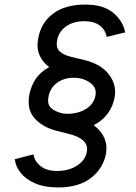

<svg xmlns="http://www.w3.org/2000/svg" viewBox="-20 -732 598 842"><path d="M235 90Q176 90 135 72.5Q94 55 71 26.5Q48 -2 45 -34L127 -55Q132 -24 158 -3.5Q184 17 226 18Q281 18 317.5 -5.5Q354 -29 361 -67Q366 -97 344.5 -116Q323 -135 281 -145L219 -161Q165 -176 131.5 -213.5Q98 -251 108 -313Q123 -399 196 -438Q168 -458 154 -488.5Q140 -519 147 -561Q159 -632 212.5 -672Q266 -712 354 -712Q434 -712 477 -675.5Q520 -639 529 -590L448 -570Q442 -602 417 -620.5Q392 -639 350 -639Q301 -639 268.5 -615.5Q236 -592 230 -552Q225 -523 241.5 -507Q258 -491 291 -483L353 -468Q424 -450 458 -405Q492 -360 483 -307Q476 -267 453 -235Q430 -203 391 -183Q457 -133 445 -59Q433 6 379.5 48Q326 90 235 90ZM253 -235 257 -234Q266 -233 274 -233Q325 -233 359 -255.5Q393 -278 399 -315Q403 -339 389.5 -356Q376 -373 347 -384Q327 -391 304 -391Q259 -391 228.5 -367.5Q198 -344 192 -304Q187 -275 203.5 -259Q220 -243 253 -235Z"/></svg>

Font: Figtree Medium
Style: Italic
Weight: 500
Italic angle: -9.5°
Foundry: Erik Kennedy
Version: Version 2.001; ttfautohint (v1.8.4.7-5d5b);gftools[0.9.27]